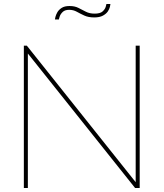

<svg xmlns="http://www.w3.org/2000/svg" viewBox="-20 -938 816 958"><path d="M119 -671V0H99V-710H114L657 -29V-710H677V0H654ZM450 -851Q421 -851 400.5 -860.5Q380 -870 363 -879.5Q346 -889 325 -889Q304 -889 293 -878.5Q282 -868 278 -856Q274 -844 274 -841H254Q254 -843 256.5 -853.5Q259 -864 266 -876.5Q273 -889 287.5 -898.5Q302 -908 327 -908Q353 -908 371.5 -898.5Q390 -889 408.5 -879.5Q427 -870 452 -870Q480 -870 492 -881Q504 -892 507.5 -904Q511 -916 511 -918H531Q531 -915 528.5 -904Q526 -893 518 -881Q510 -869 493.5 -860Q477 -851 450 -851Z"/></svg>

Font: Raleway Thin Thin
Style: Regular
Weight: 250
Version: Version 4.026